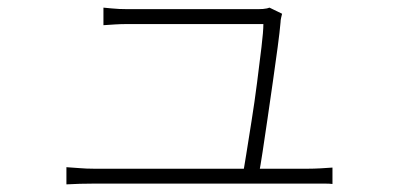

<svg xmlns="http://www.w3.org/2000/svg" viewBox="-20 -511 1040 503"><path d="M719 -475Q718 -471 716.5 -464.5Q715 -458 715 -453Q713 -429 707.5 -388Q702 -347 695 -298Q688 -249 681 -201Q674 -153 668 -113.5Q662 -74 658 -54H616Q619 -68 625 -106Q631 -144 639 -194Q647 -244 653.5 -295Q660 -346 665 -387.5Q670 -429 670 -448Q648 -448 608.5 -448Q569 -448 522 -448Q475 -448 431 -448Q387 -448 355.5 -448Q324 -448 316 -448Q296 -448 281.5 -447Q267 -446 251 -445V-491Q262 -490 272 -489Q282 -488 292.5 -487.5Q303 -487 315 -487Q324 -487 355 -487Q386 -487 429.5 -487Q473 -487 518 -487Q563 -487 600.5 -487Q638 -487 656 -487Q663 -487 669 -487.5Q675 -488 679.5 -489Q684 -490 686 -491ZM154 -73Q172 -72 189 -70.5Q206 -69 226 -69Q238 -69 279.5 -69Q321 -69 380 -69Q439 -69 504 -69Q569 -69 628.5 -69Q688 -69 731 -69Q774 -69 787 -69Q802 -69 820 -70Q838 -71 851 -72V-29Q843 -30 832 -30Q821 -30 810.5 -30Q800 -30 790 -30Q776 -30 732 -30Q688 -30 628 -30Q568 -30 503 -30Q438 -30 379.5 -30Q321 -30 279.5 -30Q238 -30 226 -30Q206 -30 189.5 -29.5Q173 -29 154 -28Z"/></svg>

Font: Noto Sans KR ExtraLight
Style: Regular
Weight: 250
Designer: Ryoko NISHIZUKA  (kana, bopomofo & ideographs); Paul D. Hunt (Latin, Greek & Cyrillic); Sandoll Communications , Soo-you
Foundry: Adobe
Version: Version 2.004-H2;hotconv 1.0.118;makeotfexe 2.5.65603